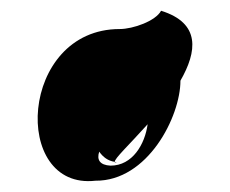

<svg xmlns="http://www.w3.org/2000/svg" viewBox="-20 -592 428 357"><path d="M157.5 -256C254.5 -255 315.5 -375 315.5 -442C346.5 -496 353.5 -549 279.5 -572C269.5 -553 227.5 -538 202.5 -538C15.5 -538 0.5 -238 157.5 -256ZM164.5 -310C171.5 -300 180.5 -293 193.5 -291C191.5 -296 221.5 -324 254.5 -361C249.5 -324 226.5 -284 185.5 -284C165.5 -285 159.5 -295 164.5 -310ZM193.5 -291C194.5 -291 196.5 -290 197.5 -290C195.5 -290 193.5 -290 193.5 -290Z"/></svg>

Font: Getaway
Style: Regular
Weight: 400
Version: Version 0.1